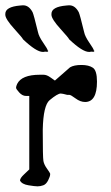

<svg xmlns="http://www.w3.org/2000/svg" viewBox="-29 -694 409 709"><path d="M317.4 -507.8Q317.4 -507.8 319.5 -506.2Q319.5 -501.5 311.1 -503.1Q311.1 -503.1 306.9 -503.1L301.7 -502.3Q300.6 -502.3 299.6 -502.3Q275.4 -502.3 226.1 -549.1Q226.1 -552.2 194 -587.6Q162 -622.9 161 -638.7Q161 -638.7 161 -642.7Q161 -668.9 215.6 -673.6L225 -674.4Q226.1 -674.4 227.1 -674.4Q248.1 -674.4 261.8 -649Q266 -640.3 281.7 -575.3Q284.9 -559.4 301.1 -536Q317.4 -512.6 317.4 -507.8ZM147 -507.8Q147 -507.8 149.1 -506.2Q149.1 -501.5 140.7 -503.1Q140.7 -503.1 136.5 -503.1L131.2 -502.3Q130.2 -502.3 129.1 -502.3Q105 -502.3 55.7 -549.1Q55.7 -552.2 23.6 -587.6Q-8.4 -622.9 -9.4 -638.7Q-9.4 -638.7 -9.4 -642.7Q-9.4 -668.9 45.2 -673.6L54.6 -674.4Q55.7 -674.4 56.7 -674.4Q77.7 -674.4 91.3 -649Q95.5 -640.3 111.3 -575.3Q114.4 -559.4 130.7 -536Q147 -512.6 147 -507.8ZM229.5 -445.3Q244.1 -454.1 271.5 -454.1Q298.8 -454.1 314 -443.8Q329.1 -433.6 329.1 -392.6Q329.1 -317.4 285.2 -317.4Q267.6 -317.4 250 -330.6Q232.4 -343.8 226.6 -343.8Q226.6 -343.8 218.8 -343.8Q201.2 -348.6 195.3 -348.6Q183.6 -348.6 154.3 -324.2Q130.9 -304.7 128.9 -215.8V-209Q128.9 -113.3 131.3 -99.6Q133.8 -85.9 144.5 -71.3Q156.2 -54.7 156.2 -52.7V-49.8Q156.2 -43 148.9 -28.3Q141.6 -13.7 130.9 -9.8Q120.1 -5.9 109.9 -5.9Q99.6 -5.9 76.2 -9.8Q51.8 -13.7 44.9 -27.3Q44.9 -36.1 59.6 -49.8L79.1 -68.4V-339.8H66.4Q53.7 -339.8 42 -352.5Q30.3 -365.2 30.3 -370.1Q30.3 -375 34.2 -383.8Q50.8 -418 118.2 -418Q118.2 -418 131.8 -418Q143.6 -418 157.2 -408.2L173.8 -396.5Z"/></svg>

Font: Drukaatie burti
Style: Light
Weight: 300
Version: Version 0.14